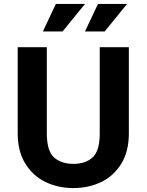

<svg xmlns="http://www.w3.org/2000/svg" viewBox="-20 -940 745 976"><path d="M70 -262V-700H218V-262Q218 -173 254.5 -140Q291 -107 353 -107Q415 -107 451 -140Q487 -173 487 -262V-700H635V-262Q635 -171 597 -108.5Q559 -46 495 -15Q431 16 353 16Q275 16 211 -15Q147 -46 108.5 -108.5Q70 -171 70 -262ZM478 -920H626L512 -780H412ZM264 -920H412L298 -780H198Z"/></svg>

Font: Uncut Sans VF
Style: Regular
Weight: 400
Designer: Kasper Nordkvist
Foundry: Uncut Type
Version: Version 1.100;FEAKit 1.0